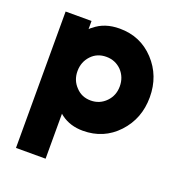

<svg xmlns="http://www.w3.org/2000/svg" viewBox="-129 -619 860 926"><g transform="rotate(20 301.0 -156.0)"><path d="M188 -500V-458Q191 -462 195 -465Q199 -468 202 -470Q252 -512 329 -512Q436 -512 507 -436Q578 -360 578 -250Q578 -140 507 -64Q436 12 329 12Q264 12 218 -22Q214 -25 211.5 -27Q209 -29 207 -31V200H55V-500ZM315 -138Q361 -138 393 -171Q424 -203 424 -250Q424 -297 393 -330Q361 -362 315 -362Q268 -362 238 -330Q207 -297 207 -250Q207 -203 238 -171Q268 -138 315 -138Z"/></g></svg>

Font: Unageo
Style: ExtraBold
Weight: 800
Designer: Richard Sepsi
Foundry: Richard Sepsi
Version: Version 2.000